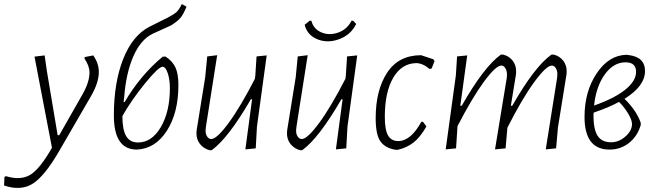

<svg xmlns="http://www.w3.org/2000/svg" viewBox="-121 -732 3232 946"><path d="M99 -459 110 -382 163 -66H171L286 -268Q320 -328 320 -375Q320 -407 295 -444L297 -451L339 -459Q366 -418 366 -378Q366 -324 326 -256L173 8Q100 135 41 172.5Q-18 210 -101 182L-99 140L-92 136Q-19 158 28.5 129Q76 100 135 -4L49 -453Z M553 5Q440 5 440 -163Q440 -326 486.5 -442.5Q533 -559 617 -601L705 -645Q736 -661 748.5 -672.5Q761 -684 775 -712L798 -699Q783 -662 768.5 -644.5Q754 -627 722 -607L632 -566Q573 -538 536.5 -455.5Q500 -373 491 -254L488 -229H493Q571 -362 681 -453H695Q729 -431 743.5 -399.5Q758 -368 758 -313Q758 -176 701 -87.5Q644 1 553 5ZM680 -403Q660 -403 593 -320.5Q526 -238 482 -160Q482 -93 500.5 -61.5Q519 -30 559 -30Q627 -30 671.5 -106Q716 -182 716 -297Q716 -340 705.5 -371.5Q695 -403 680 -403Z M949 -460 894 -110 892 -92Q891 -72 899.5 -59.5Q908 -47 920 -47Q947 -47 1005 -125.5Q1063 -204 1135 -344L1137 -360L1143 -454L1193 -459L1145 -108L1139 -1L1088 4L1121 -243H1115Q1004 -51 922 8H911Q882 0 864 -23Q846 -46 847 -78L848 -91L890 -351L900 -454Z M1619 -630 1634 -614Q1608 -561 1551.5 -539.5Q1495 -518 1444 -538Q1393 -558 1380 -610L1405 -630H1413Q1424 -588 1463.5 -572Q1503 -556 1546.5 -572Q1590 -588 1611 -630ZM1395 -460 1340 -110 1338 -92Q1337 -72 1345.5 -59.5Q1354 -47 1366 -47Q1393 -47 1451 -125.5Q1509 -204 1581 -344L1583 -360L1589 -454L1639 -459L1591 -108L1585 -1L1534 4L1567 -243H1561Q1450 -51 1368 8H1357Q1328 0 1310 -23Q1292 -46 1293 -78L1294 -91L1336 -351L1346 -454Z M1954 -460 2014 -440 2020 -431 2006 -395 1996 -392Q1961 -421 1930 -421Q1858 -420 1816.5 -349Q1775 -278 1775 -156Q1775 -92 1791 -64.5Q1807 -37 1841 -37Q1903 -37 1955 -132H1963L1980 -109Q1949 -55 1916 -29.5Q1883 -4 1839 6H1828Q1778 -2 1754 -34.5Q1730 -67 1730 -150Q1730 -288 1786.5 -374Q1843 -460 1954 -460Z M2181 -459 2147 -211H2154Q2264 -404 2347 -463H2358Q2387 -456 2405 -433Q2423 -410 2422 -377L2421 -364L2396 -211H2403Q2513 -404 2596 -463H2607Q2636 -456 2654 -433Q2672 -410 2671 -377L2670 -364L2628 -104L2619 -1L2568 4L2624 -349L2625 -363Q2626 -382 2618 -395.5Q2610 -409 2598 -409Q2571 -409 2511.5 -328Q2452 -247 2379 -103L2370 -1L2318 4L2376 -349L2377 -363Q2377 -383 2369 -396Q2361 -409 2349 -409Q2322 -409 2263.5 -329.5Q2205 -250 2133 -110V-108L2126 -1L2075 4L2125 -360L2131 -454Z M2882 5Q2759 5 2759 -156Q2759 -282 2819.5 -371.5Q2880 -461 2967 -462L2974 -461Q3057 -452 3057 -382Q3057 -308 2956 -245Q3014 -189 3036 -127V-116Q3020 -61 2978.5 -28Q2937 5 2882 5ZM2961 -425Q2902 -425 2859 -365.5Q2816 -306 2806 -212Q2906 -247 2959.5 -290Q3013 -333 3013 -378Q3013 -425 2961 -425ZM2803 -165Q2803 -95 2823.5 -63Q2844 -31 2890 -31Q2928 -31 2960.5 -59.5Q2993 -88 2993 -121Q2993 -140 2974.5 -171.5Q2956 -203 2929 -230Q2880 -203 2804 -177Q2803 -173 2803 -165Z"/></svg>

Font: Alegreya Sans SC Light
Style: Italic
Weight: 300
Italic angle: -7°
Designer: Juan Pablo del Peral
Foundry: Huerta Tipografica
Version: Version 2.007